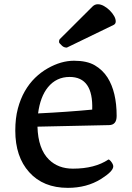

<svg xmlns="http://www.w3.org/2000/svg" viewBox="-20 -884 630 913"><path d="M52.7 0ZM52.7 -262.7Q52.7 -321.8 64.9 -367.7Q77.1 -413.6 97.9 -450Q118.7 -486.3 146.7 -513.7Q174.8 -541 207 -559.1Q270.5 -595.2 332 -595.2Q393.6 -595.2 430.7 -573.5Q467.8 -551.8 491.2 -515.6Q534.7 -446.8 534.7 -332.5Q534.7 -290 499 -289.1L158.2 -281.7Q161.1 -175.8 212.9 -125Q256.8 -82 326.7 -82Q430.7 -82 495.6 -125.5Q500 -125.5 506.3 -118.2Q518.6 -103.5 518.6 -92.8Q518.6 -69.3 460 -32.7Q392.6 9.3 302.7 9.3Q185.5 9.3 118.7 -65.4Q52.7 -138.7 52.7 -262.7ZM161.1 -344.7Q301.8 -351.6 418.5 -362.8Q423.8 -518.1 311 -518.1Q248 -518.1 208 -469.2Q171.4 -424.3 161.1 -344.7ZM297.9 -657.7Q284.2 -657.7 275.4 -666Q260.7 -679.2 260.7 -684.1Q260.7 -693.4 263.7 -697.3L419.9 -853Q430.7 -863.8 445.1 -863.8Q459.5 -863.8 474.6 -855.2Q489.7 -846.7 502.4 -834Q530.3 -805.2 530.3 -782.2Q530.3 -770.5 520.5 -765.6Z"/></svg>

Font: Quando
Style: Regular
Weight: 400
Version: Version 1.002